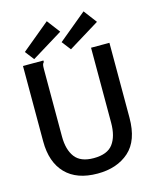

<svg xmlns="http://www.w3.org/2000/svg" viewBox="-122 -896 794 989"><g transform="rotate(-15 275.0 -401.0)"><path d="M275 12Q164 12 105 -49Q46 -110 46 -221V-623H155V-615Q149 -609 147.5 -601.5Q146 -594 146 -578V-220Q146 -150 176 -110Q206 -70 276 -70Q349 -70 379 -110.5Q409 -151 409 -223V-623H507V-224Q507 -102 443 -45Q379 12 275 12ZM307 -642 270 -690 420 -814 473 -744ZM111 -642 74 -690 224 -814 277 -744Z"/></g></svg>

Font: Inconsolata SemiExpanded SemiBold
Style: Regular
Weight: 600
Width: 6
Monospace: yes
Designer: Raph Levien, Cyreal, Brenton Simpson
Foundry: Raph Levien, Cyreal, Google
Version: Version 3.001; ttfautohint (v1.8.2.53-6de2)